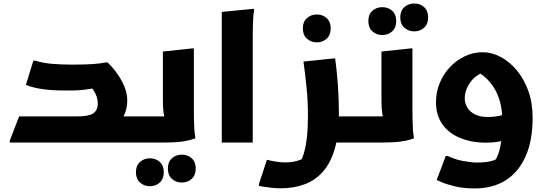

<svg xmlns="http://www.w3.org/2000/svg" viewBox="-20 -810 3101 1091"><path d="M382 0V-148.7H799.9V-20L779.9 0ZM35.6 -10.8 88.8 -148.7H422.1Q485.3 -148.7 510.4 -166.3Q535.6 -183.9 535.6 -221.3Q535.6 -250.9 521.9 -278.3Q508.3 -305.7 490.7 -323.8L563.5 -319.3Q521.6 -309.8 491.6 -304.8Q461.7 -299.9 435.8 -297.8Q410 -295.8 379.6 -295.8H340.8Q311.3 -295.8 273.7 -298.1Q236.2 -300.4 198.4 -307.4Q160.6 -314.4 127.2 -327.8L169.6 -465.4H180.4Q223.2 -451.5 276 -447.3Q328.8 -443 378.4 -443H410.4Q457.8 -443 503.5 -445.7Q549.2 -448.4 579.2 -455H591.2Q616.2 -432 641.7 -397.6Q667.2 -363.1 685.2 -322.2Q703.2 -281.3 703.2 -238.5Q703.2 -188.6 680.3 -144.8Q657.4 -101 602.9 -68.9L569.4 -17.5Q544.3 -9.3 513.1 -4.7Q482 0 443.8 0H35.6Z M780 0V-128.7L800 -148.7H985.2L926.7 -122.1Q915 -134 910.3 -164.1Q905.6 -194.1 905.6 -235.6V-517.2L1070.8 -534.8H1081.6V-186Q1081.6 -166 1082.1 -136.5Q1082.6 -107 1084.1 -78.5Q1085.6 -50 1089.6 -32V-24Q1059.6 -12 1016.9 -6Q974.2 0 911.2 0ZM933.8 147.6Q933.8 110 957 89.4Q980.2 68.8 1013.4 68.8Q1046.5 68.8 1069.4 89.4Q1092.2 110 1092.2 147.6Q1092.2 185.3 1069.5 206.3Q1046.7 227.2 1013 227.2Q980.2 227.2 957 206.3Q933.8 185.3 933.8 147.6ZM752.4 168.5Q752.4 130.8 775.6 110.2Q798.8 89.6 831.9 89.6Q865.1 89.6 888 110.2Q910.8 130.8 910.8 168.5Q910.8 206.1 888.1 227.1Q865.3 248 831.6 248Q798.8 248 775.6 227.1Q752.4 206.1 752.4 168.5Z M1240.2 -742.4 1421.4 -760 1424.2 -752Q1420.2 -734 1418.7 -707Q1417.2 -680 1416.7 -652Q1416.2 -624 1416.2 -604V0H1240.2Z M1879.1 0V-148.7H2042.4V-20L2022.4 0ZM1496.6 98Q1522.6 104.4 1548.9 108.6Q1575.1 112.8 1601 112.8Q1640.6 112.8 1672.1 103Q1703.6 93.2 1719.3 82.9L1677.8 123.7Q1695.4 99 1706.7 60.6Q1718.1 22.3 1723.9 -30.4Q1729.8 -83.1 1729.8 -149.6Q1729.8 -236.2 1721.8 -313.6Q1713.9 -391 1704.5 -460.2L1873.7 -477.8H1884.5Q1893.9 -409.6 1899.9 -328Q1905.8 -246.3 1905.8 -162Q1905.8 -46.5 1882.7 33.9Q1859.6 114.2 1816.3 164Q1772.9 213.8 1711.7 236.9Q1650.4 260 1573.4 260Q1547.4 260 1518.9 256.6Q1490.4 253.2 1470.9 249.8Q1451.4 246.4 1451.4 246.4V235.6ZM1780 -569.3Q1747.2 -569.3 1724 -590.3Q1700.8 -611.2 1700.8 -648.5Q1700.8 -686.5 1724 -707.1Q1747.2 -727.7 1780 -727.7Q1813.5 -727.7 1836.4 -707.1Q1859.2 -686.5 1859.2 -648.5Q1859.2 -611.2 1836.4 -590.3Q1813.5 -569.3 1780 -569.3Z M2022 0V-128.7L2042 -148.7H2227.2L2168.7 -122.1Q2157 -134 2152.3 -164.1Q2147.6 -194.1 2147.6 -235.6V-517.2L2312.8 -534.8H2323.6V-186Q2323.6 -166 2324.1 -136.5Q2324.6 -107 2326.1 -78.5Q2327.6 -50 2331.6 -32V-24Q2301.6 -12 2258.9 -6Q2216.2 0 2153.2 0ZM2333.6 -631.7Q2300.8 -631.7 2277.6 -652.7Q2254.4 -673.6 2254.4 -710.9Q2254.4 -748.9 2277.6 -769.5Q2300.8 -790.1 2333.6 -790.1Q2367.1 -790.1 2390 -769.5Q2412.8 -748.9 2412.8 -710.9Q2412.8 -673.6 2390 -652.7Q2367.1 -631.7 2333.6 -631.7ZM2152.2 -610.9Q2119.4 -610.9 2096.2 -631.9Q2073 -652.8 2073 -690.1Q2073 -728.1 2096.2 -748.7Q2119.4 -769.3 2152.2 -769.3Q2185.7 -769.3 2208.6 -748.7Q2231.4 -728.1 2231.4 -690.1Q2231.4 -652.8 2208.6 -631.9Q2185.7 -610.9 2152.2 -610.9Z M2677.4 260.7Q2612.2 260.7 2563.8 248.7Q2515.3 236.7 2488.3 224.7Q2461.4 212.7 2461.4 212.7L2513 76.3H2523.8Q2566 96.6 2612.3 105Q2658.6 113.5 2690.6 113.5Q2735.4 113.5 2767.4 106.2Q2799.4 99 2827.6 78.2L2781.1 120.3Q2797.9 99.6 2809.9 69Q2821.9 38.4 2828 -9Q2834.1 -56.4 2834.1 -128.5Q2834.1 -174 2824.8 -216.4Q2815.6 -258.8 2795.8 -296Q2776 -333.2 2745.7 -362.8Q2715.5 -392.5 2673.2 -411.1L2756.4 -409.8Q2690 -392.1 2655.4 -346.5Q2620.8 -300.8 2620.8 -249.1Q2620.8 -224 2634.9 -199.9Q2648.9 -175.7 2677.9 -160.5Q2706.8 -145.2 2752.4 -145.2Q2772.8 -145.2 2796.2 -148.2Q2819.6 -151.1 2842.1 -158.2L2846 -12.3Q2819.8 -5.2 2793 -2.2Q2766.3 0.7 2742.2 0.7Q2659.7 0.7 2595.2 -25.8Q2530.7 -52.2 2494 -103.6Q2457.4 -155 2457.4 -228.9Q2457.4 -286.8 2478.6 -338.3Q2499.8 -389.7 2536.7 -428.8Q2573.7 -467.8 2621.3 -490.5Q2668.9 -513.1 2722.1 -513.1Q2774.2 -513.1 2824.6 -486.6Q2874.9 -460 2916.1 -411Q2957.3 -361.9 2982 -293.6Q3006.6 -225.2 3006.6 -141.3Q3006.6 -11.3 2966.5 78.7Q2926.4 168.7 2853 214.7Q2779.5 260.7 2677.4 260.7Z"/></svg>

Font: Kufam
Style: Italic
Weight: 400
Italic angle: -11°
Designer: Artur Schmal
Foundry: Original Type
Version: Version 1.301; ttfautohint (v1.8.3)